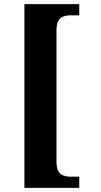

<svg xmlns="http://www.w3.org/2000/svg" viewBox="-20 -780 486 928"><path d="M98 128H363V74H325C286 74 253 65 253 2V-634C253 -697 286 -706 325 -706H363V-760H98Z"/></svg>

Font: Noto Serif Devanagari Condensed ExtraBold
Style: Regular
Weight: 800
Width: 3
Designer: Universal Thirst, Indian Type Foundry and the Monotype Design Team
Foundry: Monotype Imaging Inc.
Version: Version 2.004